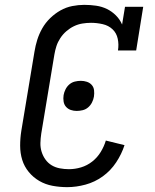

<svg xmlns="http://www.w3.org/2000/svg" viewBox="-20 -763 640 791"><path d="M257 8Q226 8 196.5 2.5Q167 -3 142 -17.5Q117 -32 98.5 -54.5Q80 -77 71.5 -104.5Q63 -132 63 -163Q63 -194 68 -225L122 -550Q126 -575 133.5 -599Q141 -623 154 -646Q167 -669 186.5 -688Q206 -707 229 -720Q252 -733 277.5 -738Q303 -743 327 -743Q352 -743 376 -739.5Q400 -736 420.5 -726Q441 -716 457.5 -699.5Q474 -683 483 -662L495 -735H570L541 -555H466Q470 -580 465 -603.5Q460 -627 443.5 -642.5Q427 -658 403 -663.5Q379 -669 355 -669Q337 -669 319 -666Q301 -663 284.5 -655Q268 -647 253.5 -634.5Q239 -622 228.5 -606Q218 -590 212.5 -573Q207 -556 204 -538L150 -213Q147 -193 146.5 -174Q146 -155 151.5 -137.5Q157 -120 167.5 -105.5Q178 -91 193 -82Q208 -73 226.5 -69.5Q245 -66 264 -66Q289 -66 314 -73.5Q339 -81 360 -97.5Q381 -114 395 -137Q409 -160 416 -184L493 -165Q481 -128 458.5 -94Q436 -60 403.5 -36.5Q371 -13 332.5 -2.5Q294 8 257 8ZM296 -306Q283 -306 271.5 -310Q260 -314 252 -323Q244 -332 242 -345Q240 -358 242 -371Q244 -383 250 -395Q256 -407 266 -415.5Q276 -424 288.5 -427Q301 -430 313 -430Q326 -430 338 -426Q350 -422 358 -413Q366 -404 367.5 -391Q369 -378 367 -365Q365 -353 359 -341Q353 -329 343 -320.5Q333 -312 320.5 -309Q308 -306 296 -306Z"/></svg>

Font: Iosevka HT Extended
Style: Italic
Weight: 400
Width: 7
Italic angle: -9°
Monospace: yes
Designer: Belleve Invis
Foundry: Belleve Invis
Version: Version 32.3.0; ttfautohint (v1.8.4)